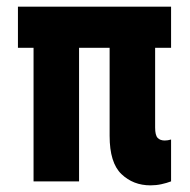

<svg xmlns="http://www.w3.org/2000/svg" viewBox="-20 -546 573 578"><path d="M34 -402V-526H495V-402H447V-162Q447 -139 454.5 -131Q462 -123 476 -123Q485 -123 495 -126V0Q482 5 466 8.5Q450 12 433 12Q381 12 345.5 -22Q310 -56 310 -137V-402H218V0H81V-402Z"/></svg>

Font: Radio Canada Condensed
Style: Bold
Weight: 700
Width: 3
Designer: Charles Daoud, Etienne Aubert Bonn, Alexandre Saumier Demers, Jacques Le Bailly
Foundry: Radio-Canada
Version: Version 2.104; ttfautohint (v1.8.4.7-5d5b);gftools[0.9.28.de